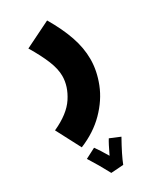

<svg xmlns="http://www.w3.org/2000/svg" viewBox="-240 -488 818 978"><g transform="rotate(-30 169.5 1.0)"><path d="M141 -134Q141 -175 120.5 -225.5Q100 -276 61 -341L215 -417Q261 -339 284.5 -270.5Q308 -202 308 -137Q308 -68 280 3Q252 74 192.5 134.5Q133 195 45 231L-30 88Q63 46 102 -13.5Q141 -73 141 -134ZM187 260 247 285Q201 367 183 414L110 419Q75 353 38 295L98 264Q118 291 146 339Q174 280 187 260Z"/></g></svg>

Font: Noto Sans Arabic CondBlack
Style: Regular
Weight: 900
Width: 3
Designer: Nadine Chahine
Foundry: Monotype Imaging Inc.
Version: Version 1.001